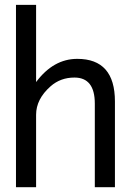

<svg xmlns="http://www.w3.org/2000/svg" viewBox="-20 -776 540 792"><path d="M45.9 -3.9V-755.9H128.9V-437.5Q200.2 -533.2 298.8 -533.2Q454.1 -533.2 454.1 -357.4V-3.9H371.1V-348.6Q371.1 -456.1 287.1 -456.1Q229.5 -456.1 188.5 -419.9Q128.9 -367.2 128.9 -302.7V-3.9Z"/></svg>

Font: MotoyaLCedar
Style: W3 mono
Weight: 400
Version: Version 1.01